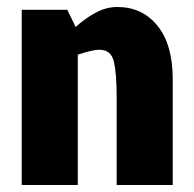

<svg xmlns="http://www.w3.org/2000/svg" viewBox="-20 -528 555 548"><path d="M473 0H313V-250Q313 -318 305 -352Q297 -386 264 -386Q253 -386 236.5 -382Q220 -378 202 -372V0H42V-500H172L196 -451Q222 -475 252.5 -491.5Q283 -508 314 -508H315Q386 -508 429.5 -454.5Q473 -401 473 -302V-250Z"/></svg>

Font: Epunda Sans ExtraBold
Style: Regular
Weight: 800
Designer: Simon Atzbach
Foundry: typofactur
Version: Version 2.204; ttfautohint (v1.8.4.7-5d5b)